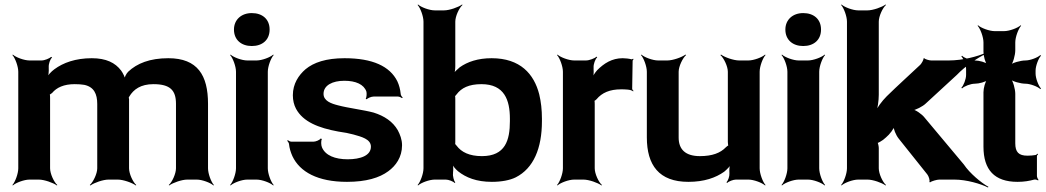

<svg xmlns="http://www.w3.org/2000/svg" viewBox="-20 -796 4638 851"><path d="M311 -423C327 -423 341 -422 353 -420C397 -411 411 -379 411 -335V-50C411 -26 393 11 378 24L381 26C397 14 437 0 461 0H502C526 0 566 14 582 26L584 24C569 11 552 -26 552 -50V-357C551 -358 551 -365 550 -366L549 -362C550 -362 553 -367 553 -368C572 -400 604 -423 660 -423C734 -423 760 -396 760 -336V-50C760 -26 743 11 728 24L730 26C746 14 786 0 810 0H852C876 0 913 14 926 26L928 24C916 11 902 -26 902 -50V-336C902 -462 856 -538 726 -538C644 -538 587 -515 548 -478C539 -469 531 -452 531 -443H535C535 -452 525 -472 517 -483C491 -518 450 -538 387 -538C315 -538 260 -518 221 -489C207 -479 192 -462 187 -452L191 -450C195 -461 197 -480 196 -495V-498C195 -512 202 -534 211 -541L207 -544C199 -537 178 -528 164 -528H111C87 -528 50 -542 37 -554L35 -552C47 -539 61 -502 61 -478V-50C61 -26 47 11 35 24L37 26C50 14 87 0 111 0H152C176 0 216 14 232 26L234 24C219 11 202 -26 202 -50V-361C202 -364 202 -378 200 -379L197 -376C199 -375 209 -382 211 -384C231 -408 263 -423 311 -423Z M1167 -50V-478C1167 -502 1181 -539 1193 -552L1191 -554C1178 -542 1141 -528 1117 -528H1076C1052 -528 1015 -542 1002 -554L1000 -552C1012 -539 1026 -502 1026 -478V-50C1026 -26 1012 11 1000 24L1002 26C1015 14 1052 0 1076 0H1117C1141 0 1178 14 1191 26L1193 24C1181 11 1167 -26 1167 -50ZM1096 -592C1143 -592 1175 -619 1175 -665C1175 -711 1143 -738 1096 -738C1050 -738 1017 -709 1017 -665C1017 -619 1050 -592 1096 -592Z M1521 -90C1465 -90 1422 -107 1407 -143C1403 -152 1402 -173 1407 -180L1401 -182C1397 -175 1379 -168 1369 -168H1272C1266 -168 1259 -172 1256 -175L1253 -172C1256 -169 1261 -162 1261 -157C1263 -139 1268 -122 1276 -104C1309 -34 1388 10 1518 10C1603 10 1662 -8 1701 -37C1734 -61 1762 -99 1762 -152C1762 -178 1753 -200 1743 -219C1721 -257 1684 -282 1636 -297C1591 -309 1524 -317 1479 -329C1447 -337 1414 -349 1414 -380C1414 -418 1454 -438 1506 -438C1557 -438 1593 -422 1604 -390C1606 -382 1605 -364 1601 -358L1605 -356C1610 -361 1625 -368 1636 -368H1744C1750 -368 1758 -364 1762 -361L1765 -364C1761 -367 1756 -374 1756 -380C1754 -400 1749 -419 1741 -436C1708 -502 1632 -538 1507 -538C1425 -538 1370 -519 1334 -489C1304 -463 1278 -425 1278 -374C1278 -351 1283 -331 1292 -314C1323 -256 1392 -229 1479 -213C1507 -209 1528 -205 1546 -200C1581 -190 1624 -180 1624 -146C1624 -106 1577 -90 1521 -90Z M1998 -503V-700C1998 -724 2015 -761 2030 -774L2028 -776C2012 -764 1972 -750 1948 -750H1907C1883 -750 1846 -764 1833 -776L1831 -774C1843 -761 1857 -724 1857 -700V-50C1857 -26 1843 11 1831 24L1833 26C1846 14 1883 0 1907 0H1956C1968 0 1989 8 1995 15L1998 13C1992 6 1986 -16 1988 -28V-32C1990 -46 1989 -64 1985 -74L1982 -73C1985 -63 1998 -47 2010 -37C2045 -9 2092 10 2160 10C2202 10 2240 3 2266 -10C2345 -50 2382 -139 2382 -259V-270C2382 -309 2378 -345 2370 -378C2347 -468 2286 -538 2159 -538C2098 -538 2052 -522 2018 -498C2007 -489 1992 -475 1988 -467L1992 -465C1996 -474 1998 -490 1998 -503ZM2116 -104C2060 -104 2025 -122 2004 -150C2003 -152 1996 -160 1994 -159L1997 -156C1998 -156 1998 -169 1998 -171V-357C1998 -359 1998 -372 1996 -372L1994 -369C1996 -368 2003 -376 2004 -378C2025 -406 2058 -423 2114 -423C2216 -423 2240 -352 2240 -270V-259C2240 -175 2220 -104 2116 -104Z M2786 -391 2788 -393C2786 -395 2782 -399 2782 -403L2784 -527C2784 -529 2787 -532 2788 -533L2786 -536C2785 -535 2782 -533 2780 -533C2769 -536 2752 -538 2740 -538C2692 -538 2657 -515 2627 -485C2617 -474 2607 -458 2604 -449L2607 -448C2611 -457 2612 -475 2611 -488V-497C2610 -511 2618 -534 2627 -542L2625 -545C2615 -537 2592 -528 2577 -528H2525C2501 -528 2464 -542 2451 -554L2449 -552C2461 -539 2475 -502 2475 -478V-50C2475 -26 2461 11 2449 24L2451 26C2464 14 2501 0 2525 0H2566C2590 0 2630 14 2646 26L2648 24C2633 11 2616 -26 2616 -50V-334C2616 -337 2616 -350 2614 -351L2612 -348C2613 -347 2623 -354 2624 -356C2648 -385 2683 -400 2732 -400C2749 -400 2777 -400 2786 -391Z M3082 -104C3018 -104 2988 -134 2988 -186V-478C2988 -502 3006 -539 3021 -552L3018 -554C3002 -542 2962 -528 2938 -528H2897C2873 -528 2836 -542 2823 -554L2821 -552C2833 -539 2847 -502 2847 -478V-187C2847 -64 2901 10 3031 10C3101 10 3152 -8 3190 -35C3202 -45 3217 -60 3221 -70L3218 -72C3213 -62 3212 -43 3213 -29V-27C3214 -15 3207 5 3200 12L3203 15C3209 8 3230 0 3242 0H3297C3321 0 3358 14 3371 26L3373 24C3361 11 3347 -26 3347 -50V-478C3347 -502 3361 -539 3373 -552L3371 -554C3358 -542 3321 -528 3297 -528H3256C3232 -528 3192 -542 3176 -554L3173 -552C3188 -539 3206 -502 3206 -478V-167C3206 -164 3207 -150 3209 -148L3211 -152C3209 -153 3198 -145 3197 -143C3173 -118 3137 -104 3082 -104Z M3611 -50V-478C3611 -502 3625 -539 3637 -552L3635 -554C3622 -542 3585 -528 3561 -528H3520C3496 -528 3459 -542 3446 -554L3444 -552C3456 -539 3470 -502 3470 -478V-50C3470 -26 3456 11 3444 24L3446 26C3459 14 3496 0 3520 0H3561C3585 0 3622 14 3635 26L3637 24C3625 11 3611 -26 3611 -50ZM3540 -592C3587 -592 3619 -619 3619 -665C3619 -711 3587 -738 3540 -738C3494 -738 3461 -709 3461 -665C3461 -619 3494 -592 3540 -592Z M3963 -182 4090 -23C4096 -16 4103 5 4099 11L4103 12C4108 7 4133 0 4143 0H4210C4264 0 4328 19 4359 35L4361 32C4330 15 4278 -28 4252 -67L4077 -276C4067 -289 4037 -311 4023 -311V-307C4037 -307 4071 -325 4083 -337L4221 -464C4258 -503 4316 -542 4351 -558L4349 -562C4314 -546 4247 -528 4185 -528H4107C4099 -528 4078 -534 4077 -538L4073 -537C4075 -532 4064 -514 4059 -509C4009 -462 3958 -416 3910 -369C3889 -348 3866 -317 3859 -298L3863 -296C3870 -315 3875 -350 3875 -376V-700C3875 -724 3892 -761 3907 -774L3905 -776C3889 -764 3849 -750 3825 -750H3784C3760 -750 3723 -764 3710 -776L3708 -774C3720 -761 3734 -724 3734 -700V-50C3734 -26 3720 11 3708 24L3710 26C3723 14 3760 0 3784 0H3825C3849 0 3889 14 3905 26L3907 24C3892 11 3875 -26 3875 -50V-140C3875 -146 3872 -164 3868 -166L3867 -162C3871 -161 3889 -172 3894 -176L3907 -187C3923 -200 3943 -226 3945 -240H3940C3939 -226 3951 -197 3963 -182Z M4490 10C4519 10 4542 6 4564 0C4569 -1 4578 1 4581 4L4583 1C4580 -2 4576 -11 4576 -16V-104C4576 -107 4579 -110 4581 -112L4578 -115C4576 -113 4573 -109 4570 -109C4559 -107 4547 -106 4534 -106C4495 -106 4480 -122 4480 -161V-380C4480 -401 4470 -438 4459 -449L4456 -446C4467 -435 4504 -425 4525 -425C4546 -425 4580 -412 4591 -401L4594 -404C4583 -415 4570 -449 4570 -470V-483C4570 -504 4583 -538 4594 -549L4591 -552C4580 -541 4546 -528 4525 -528C4504 -528 4467 -518 4456 -507L4459 -504C4470 -515 4480 -552 4480 -573V-608C4480 -632 4494 -669 4506 -682L4504 -684C4491 -672 4454 -658 4430 -658H4389C4365 -658 4328 -672 4315 -684L4313 -682C4325 -669 4339 -632 4339 -608V-567C4339 -548 4347 -517 4357 -507L4360 -510C4350 -520 4319 -528 4301 -528C4282 -528 4254 -539 4244 -549L4241 -546C4251 -536 4262 -508 4262 -490V-464C4262 -445 4251 -417 4241 -407L4244 -404C4254 -414 4282 -425 4301 -425C4319 -425 4350 -433 4360 -443L4357 -446C4347 -436 4339 -405 4339 -387V-146C4339 -43 4388 10 4490 10Z"/></svg>

Font: Asimov
Style: EdgeWide
Weight: 500
Designer: Google
Version: Version 2.000980: 2014